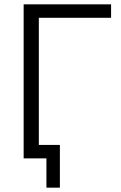

<svg xmlns="http://www.w3.org/2000/svg" viewBox="-20 -730 556 885"><path d="M492 -648H159V-62H256V135H194V0H89V-710H492Z"/></svg>

Font: Raleway-v4020
Style: Regular
Weight: 400
Designer: Matt McInerney, Pablo Impallari, Rodrigo Fuenzalida
Foundry: Matt McInerney, Pablo Impallari, Rodrigo Fuenzalida
Version: Version 4.020;PS 004.020;hotconv 1.0.88;makeotf.lib2.5.64775